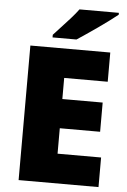

<svg xmlns="http://www.w3.org/2000/svg" viewBox="-61 -1064 671 1015"><g transform="rotate(5 274.5 -556.5)"><path d="M501 -93H77V-807H501V-652H270V-540H484V-385H270V-250H501ZM528 -1010Q510 -996 483 -975.5Q456 -955 425 -933.5Q394 -912 365.5 -892.5Q337 -873 317 -860H190V-874Q207 -893 231 -918.5Q255 -944 279 -971Q303 -998 319 -1020H528Z"/></g></svg>

Font: Noto Sans Kannada UI Black
Style: Regular
Weight: 900
Designer: Jelle Bosma - Monotype Design Team
Foundry: Monotype Imaging Inc.
Version: Version 2.005; ttfautohint (v1.8.4.7-5d5b)